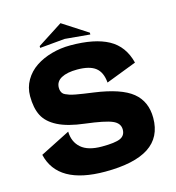

<svg xmlns="http://www.w3.org/2000/svg" viewBox="-131 -1020 1049 1146"><g transform="rotate(-15 393.5 -446.5)"><path d="M192.9 -797.9V-809.1L348.1 -909.2L502.9 -809.1V-797.9L348.1 -812ZM736.8 -220.2Q736.8 -100.6 647.2 -42.2Q557.6 16.1 377.9 16.1Q85 16.1 40 -178.2L225.1 -272Q226.6 -208 268.8 -170.9Q311 -133.8 397 -133.8Q478.5 -133.8 510.7 -148.2Q543 -162.6 543 -200.2Q543 -239.7 498.8 -258.5Q454.6 -277.3 335 -292Q231 -304.2 170.2 -335Q109.4 -365.7 84.7 -413.3Q60.1 -460.9 60.1 -535.2Q60.1 -588.4 85.9 -632.8Q111.8 -677.2 155 -706.1Q198.2 -734.9 253.9 -750.5Q309.6 -766.1 370.1 -766.1Q520 -766.1 605.2 -719.5Q690.4 -672.9 716.8 -566.9L527.8 -494.1Q522.5 -558.6 485.8 -587.4Q449.2 -616.2 372.1 -616.2Q310.1 -616.2 274.4 -596.9Q238.8 -577.6 238.8 -539.1Q238.8 -527.8 241.5 -519.8Q244.1 -511.7 249 -504.9Q253.9 -498 265.4 -492.7Q276.9 -487.3 289.3 -483.2Q301.8 -479 325.2 -474.6Q348.6 -470.2 372.1 -466.8Q395.5 -463.4 434.1 -458Q597.2 -435.5 667 -378.7Q736.8 -321.8 736.8 -220.2Z"/></g></svg>

Font: Mayenne Sans Regular
Style: Regular
Weight: 600
Width: 6
Designer: Jérémy Landes — Studio Triple
Foundry: Jérémy Landes — Studio Triple
Version: Version 1.001;hotconv 1.0.109;makeotfexe 2.5.65596